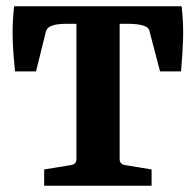

<svg xmlns="http://www.w3.org/2000/svg" viewBox="-20 -593 625 613"><path d="M121 0V-52L207 -66Q224 -69 224 -85V-517H193Q179 -517 165.5 -515.5Q152 -514 143 -510Q129 -504 126 -490L95 -365H28Q22 -421 20.5 -469Q19 -517 25 -573H560Q566 -517 564.5 -468.5Q563 -420 558 -365H491L458 -491Q457 -498 453 -502.5Q449 -507 441 -510Q422 -517 391 -517H362V-85Q362 -69 379 -66L464 -52V0Z"/></svg>

Font: Rasa
Style: Regular
Weight: 400
Designer: Anna Giedrys (Yrsa+Rasa design), David Brezina (Yrsa art-direction, Rasa art-direction, design)
Foundry: Rosetta Type Foundry
Version: Version 2.004